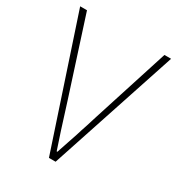

<svg xmlns="http://www.w3.org/2000/svg" viewBox="-173 -838 878 949"><g transform="rotate(30 266.0 -363.0)"><path d="M7 -726H46L186 -292Q239 -122 265 -47H269Q288 -102 310 -169L319 -198L329 -228Q341 -268 349 -292L488 -726H526L286 0H248Z"/></g></svg>

Font: Noto Sans CJK TC Thin
Style: Regular
Weight: 250
Designer: Ryoko NISHIZUKA ???? (kana & ideographs); Paul D. Hunt (Latin, Greek & Cyrillic); Wenlong ZHANG ??? (bopomofo); Sandoll 
Foundry: Adobe Systems Incorporated
Version: Version 1.004 January 19, 2016